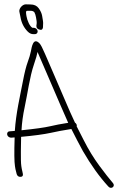

<svg xmlns="http://www.w3.org/2000/svg" viewBox="-20 -852 602 905"><path d="M139.9 -721H132.9C120.4 -726.8 108.1 -756 104.8 -775.8C102.1 -792.2 100.6 -801 108.6 -801H126.1C131.8 -801 136.9 -799 141.6 -795C145.4 -788.3 148 -780.3 149.6 -771L152.4 -754C153.1 -750 153.2 -745.3 152.8 -740L151.4 -730C151.4 -719.6 157.7 -713.4 170.3 -711.4C177 -710.3 181.1 -714.2 182.6 -723L182.9 -733C183.6 -741 183.5 -747.7 182.6 -753L178.6 -777.3C176.6 -788.8 171.3 -800.7 162.6 -812.8C154 -824.9 140.9 -831 123.6 -831C116.9 -831 109.7 -831.2 102 -831.5C86.8 -832.2 68.7 -812.4 71.2 -797.5C72.5 -789.8 74.2 -781.3 76.4 -772C81 -744.4 92.5 -721.4 110.9 -703C118.9 -695 127.6 -691 136.9 -691H144.9C152.8 -691 158.7 -698.1 157.4 -706C156.1 -713.9 147.8 -721 139.9 -721ZM13.8 -217.5C15.2 -209.1 24 -203 32.2 -203L45 -204H49C46.7 -134 47.2 -89 50.5 -69L52.8 -55C53.7 -49.7 55.7 -41.7 58.8 -31C61.9 -21.8 68.3 -17.7 78.2 -18.5C95.4 -20 85.4 -39.6 82.8 -55L80.5 -69C76.4 -93.9 79.4 -183.2 79.5 -207C140.7 -212.6 187 -218.9 218.5 -225.7C250 -232.6 276.8 -237.7 298.9 -241L316.4 -244C335.2 -206.4 353.3 -171.7 370.7 -140C408.6 -74.5 448.5 -18.8 490.5 27C503.8 43 526.3 26 511.7 10L504.2 1C494.1 -10.4 475.7 -34.1 448.9 -70C422.1 -106 397.2 -146.6 374.3 -192C356.1 -228 345.1 -249.7 341.2 -257C344.2 -263 338.4 -271.3 333.4 -274C320 -302 302.7 -341.1 281.3 -391.5C244.8 -477.4 223.3 -525.3 191.9 -598.7C180.6 -625.2 172.2 -641.3 166.8 -647C136 -679.3 129.2 -628 125.7 -610.5C122.7 -595.6 117.7 -578.4 110.4 -558.8C103.2 -539.3 95.8 -510 88.4 -471.2C73.8 -395.4 55.2 -317.6 49.9 -235C45.3 -234.3 41.4 -234 38 -234L25.2 -233C17 -233 12.4 -225.8 13.8 -217.5ZM81.4 -238C83.2 -272.8 88.1 -308.9 96.1 -346.1C110.6 -413.9 119.8 -488.8 140 -548.3C149.3 -575.4 154.9 -595 156.9 -607C199.4 -510.3 255.9 -375.2 301.5 -273L288.9 -271C266.8 -267.7 242.4 -262.9 215.9 -256.8C189.4 -250.7 144.6 -244.4 81.4 -238Z"/></svg>

Font: MewTooHand
Style: Lta
Weight: 400
Designer: Mew Too, Robert Jablonski
Version: Version 0.77